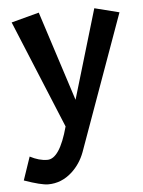

<svg xmlns="http://www.w3.org/2000/svg" viewBox="-51 -544 581 781"><g transform="rotate(-5 239.5 -153.5)"><path d="M114.3 196.3Q85.9 196.3 16.6 171.9L48.8 77.1Q85.9 96.7 119.1 96.7Q169.9 97.7 205.1 -32.2L23.4 -472.7L136.7 -502.9L254.9 -136.7L363.3 -501L463.9 -475.6L264.6 78.1Q247.1 125 211.9 157.2Q168.9 196.3 114.3 196.3Z"/></g></svg>

Font: Puritan
Style: Bold
Weight: 700
Version: 2.1